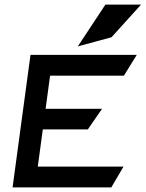

<svg xmlns="http://www.w3.org/2000/svg" viewBox="-20 -820 637 840"><path d="M467.8 -657 597.2 -800H441.2L320.4 -617ZM199.1 -489H522.1L578.4 -580H113.4L35 0H467L520.3 -91H145.3L167.3 -254H364.3L426.5 -344H179.5Z"/></svg>

Font: Charger
Style: ExBdIt
Weight: 400
Designer: Jasper
Foundry: Cannot Into Space Fonts
Version: Version 0.99